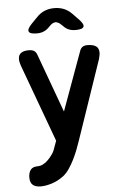

<svg xmlns="http://www.w3.org/2000/svg" viewBox="-66 -831 732 1135"><g transform="rotate(-5 300.0 -263.5)"><path d="M431 -520Q436 -535 447 -542.5Q458 -550 475 -550Q510 -550 527 -538Q544 -526 544 -500Q544 -492 542 -482Q540 -472 537 -461L376 10Q369 31 358 59.5Q347 88 333 116.5Q319 145 301.5 170.5Q284 196 264 211Q230 236 194 247Q158 258 130 258Q98 258 82 244Q66 230 66 199V197Q67 170 79.5 154Q92 138 119 138Q136 138 149.5 131.5Q163 125 175 115Q188 103 196.5 93Q205 83 212 72.5Q219 62 223.5 50.5Q228 39 233 24L243 -3L74 -463Q70 -474 68 -484Q66 -494 66 -502Q66 -527 82 -538.5Q98 -550 127 -550Q149 -550 160 -542.5Q171 -535 176 -521L304 -171ZM186 -645Q144 -645 137.5 -660Q131 -675 160 -705L195 -741Q217 -764 243 -774.5Q269 -785 300 -785Q331 -785 357 -774.5Q383 -764 405 -741L440 -705Q469 -675 462.5 -660Q456 -645 414 -645Q393 -645 375 -652Q357 -659 343 -675L333 -684Q316 -701 300 -701Q284 -701 267 -684L257 -674Q242 -659 224.5 -652Q207 -645 186 -645Z"/></g></svg>

Font: Maple Mono
Style: Bold
Weight: 700
Monospace: yes
Designer: subframe7536
Version: Version 7.200